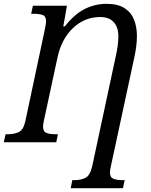

<svg xmlns="http://www.w3.org/2000/svg" viewBox="-40 -744 790 1004"><path d="M330 240 338 198H351Q382 198 406.5 186Q431 174 442 126L565 -448Q579 -510 579 -553Q579 -602 554.5 -628.5Q530 -655 484 -655Q403 -655 342.5 -598Q282 -541 261 -445L189 -111Q188 -104 186.5 -95.5Q185 -87 185 -82Q185 -56 203 -49Q221 -42 250 -42H263L254 0H-20L-11 -42H2Q33 -42 57.5 -53Q82 -64 92 -108L193 -583Q201 -620 201 -633Q201 -659 183 -665.5Q165 -672 136 -672H123L132 -714H310L291 -606H299Q350 -671 404 -697.5Q458 -724 517 -724Q576 -724 611 -701.5Q646 -679 661 -641Q676 -603 676 -555Q676 -529 672 -498.5Q668 -468 662 -442L539 129Q537 136 536 145Q535 154 535 159Q535 184 553.5 191Q572 198 600 198H612L603 240Z"/></svg>

Font: Noto Serif SemiCondensed
Style: Italic
Weight: 400
Width: 4
Italic angle: -12°
Designer: Monotype Design Team
Foundry: Monotype Imaging Inc.
Version: Version 2.013